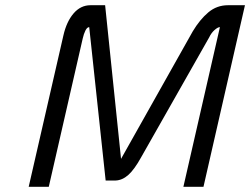

<svg xmlns="http://www.w3.org/2000/svg" viewBox="-20 -716 959 736"><path d="M223 -580Q235 -633 262 -664.5Q289 -696 327 -696H383L444 -107L719 -596Q746 -641 778.5 -668.5Q811 -696 854 -696H919L760 0H683L823 -612Q815 -612 802.5 -601Q790 -590 782 -573L521 -113Q495 -66 472 -45.5Q449 -25 423 -24H385L322 -612Q314 -612 307.5 -599Q301 -586 297 -568L167 0H90Z"/></svg>

Font: Panefresco 400wt
Style: Italic
Weight: 400
Foundry: Campivisivi & Chank Co
Version: Version 1.001